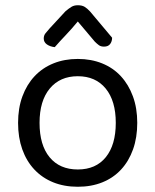

<svg xmlns="http://www.w3.org/2000/svg" viewBox="-20 -700 593 733"><path d="M277 13Q225 13 183 -4Q141 -21 111 -53Q81 -85 65 -130Q49 -175 49 -231Q49 -287 65.5 -332Q82 -377 112 -409Q142 -441 184 -458Q226 -475 277 -475Q328 -475 370 -458Q412 -441 441.5 -409Q471 -377 487.5 -332Q504 -287 504 -231Q504 -175 488 -130Q472 -85 442.5 -53Q413 -21 371 -4Q329 13 277 13ZM131 -231Q131 -146 169.5 -99.5Q208 -53 277 -53Q346 -53 384 -100Q422 -147 422 -231Q422 -315 383.5 -362Q345 -409 277 -409Q209 -409 170 -362Q131 -315 131 -231ZM277 -618Q254 -590 231.5 -566.5Q209 -543 189 -520Q171 -522 159 -530.5Q147 -539 147 -553Q147 -564 153 -572Q159 -580 169 -591L230 -657Q243 -668 253 -674Q263 -680 277 -680Q293 -680 303 -674Q313 -668 324 -656L408 -556Q408 -542 400.5 -532Q393 -522 377 -522Q365 -522 357.5 -527.5Q350 -533 342 -541Z"/></svg>

Font: Baloo 2 Latin
Style: Regular
Weight: 400
Designer: Sarang Kulkarni and Ek Type
Foundry: Ek Type
Version: Version 1.001